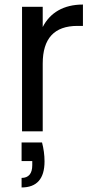

<svg xmlns="http://www.w3.org/2000/svg" viewBox="-20 -578 413 845"><path d="M168 0V-298C168 -409 219 -464 321 -464H345V-558C260 -558 200 -522 168 -459V-548H77V0ZM75 247C142 247 176 209 176 132C176 104 172 76 165 49H75V131H122V149C122 186 106 205 75 205Z"/></svg>

Font: Poppins
Style: Regular
Weight: 400
Designer: Ninad Kale (Devanagari), Jonny Pinhorn (Latin)
Foundry: Indian Type Foundry
Version: 4.004